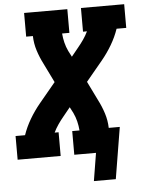

<svg xmlns="http://www.w3.org/2000/svg" viewBox="-59 -781 724 969"><g transform="rotate(-5 303.5 -297.0)"><path d="M488 141H377L400 0H290V-120H327Q325 -144 319.5 -166.5Q314 -189 304 -210L288 -241L253 -198Q238 -180 224.5 -160.5Q211 -141 201 -120H221V0H3V-120H51Q65 -161 88 -200Q111 -239 140 -274L223 -374L175 -472Q158 -505 146.5 -541Q135 -577 134 -615H100V-735H319V-615H282Q284 -591 289.5 -568.5Q295 -546 305 -525L321 -494L356 -537Q371 -555 384.5 -574.5Q398 -594 408 -615H388V-735H607V-615H558Q544 -574 521 -535Q498 -496 469 -461L386 -361L434 -263Q451 -230 462.5 -194Q474 -158 475 -120H531Z"/></g></svg>

Font: Iosevka Curly Slab HvExObl
Style: Regular
Weight: 900
Width: 7
Italic angle: -9°
Monospace: yes
Designer: Belleve Invis
Foundry: Belleve Invis
Version: Version 11.1.0; ttfautohint (v1.8.3)